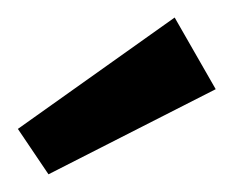

<svg xmlns="http://www.w3.org/2000/svg" viewBox="-48 -739 264 217"><path d="M-27.8 -593.3 149.4 -719.2 195.8 -638.2 6.8 -542Z"/></svg>

Font: Spartan MB SemBd
Style: Regular
Weight: 600
Designer: Matt Bailey, Mirko Velimirovic
Foundry: Matt Bailey
Version: Version 1.005